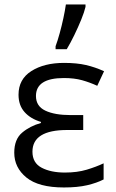

<svg xmlns="http://www.w3.org/2000/svg" viewBox="-20 -825 518 855"><path d="M350.6 -312.5V-246.1H279.3Q124.5 -246.1 124.5 -149.4Q124.5 -99.6 165.5 -78.1Q206.5 -56.6 269 -56.6Q323.7 -56.6 366 -69.3Q408.2 -82 441.4 -97.7V-25.9Q411.1 -10.3 368.2 -0.2Q325.2 9.8 264.6 9.8Q151.9 9.8 97.7 -34.4Q43.5 -78.6 43.5 -145Q43.5 -204.6 78.4 -234.1Q113.3 -263.7 162.1 -277.3V-282.2Q116.2 -295.9 89.4 -325.9Q62.5 -356 62.5 -403.3Q62.5 -472.2 119.6 -508.5Q176.8 -544.9 265.1 -544.9Q321.8 -544.9 362.8 -535.4Q403.8 -525.9 443.4 -507.8L413.1 -442.9Q380.4 -458 345.5 -467.8Q310.5 -477.5 264.6 -477.5Q140.1 -477.5 140.1 -397.5Q140.1 -352.1 181.9 -332.3Q223.6 -312.5 294.9 -312.5ZM227.5 -606V-619.1Q236.8 -644 245.8 -677Q254.9 -710 262.2 -743.9Q269.5 -777.8 273.4 -805.2H360.8V-794.4Q355.5 -771.5 341.8 -737.8Q328.1 -704.1 311 -668.9Q293.9 -633.8 277.3 -606Z"/></svg>

Font: Open Sans
Style: Regular
Weight: 400
Designer: Monotype Design Team
Foundry: Monotype Imaging Inc.
Version: Version 3.000; ttfautohint (v1.8.4)